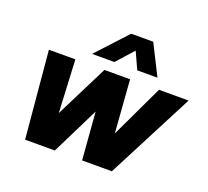

<svg xmlns="http://www.w3.org/2000/svg" viewBox="-131 -938 1188 1098"><g transform="rotate(20 463.5 -388.5)"><path d="M317 -592 488 -777H622L715 -592H592L545 -695L453 -592ZM125 0 77 -530H238L254 -209L415 -530H571L595 -209L747 -530H927L653 0H472L449 -289L306 0Z"/></g></svg>

Font: Be Vietnam Pro ExtraBold
Style: Italic
Weight: 800
Italic angle: -12°
Designer: Lam Bao, Tony Le, Vietanh Nguyen
Foundry: Yellow Type Foundry
Version: Version 1.002; ttfautohint (v1.8.3)